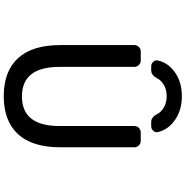

<svg xmlns="http://www.w3.org/2000/svg" viewBox="-3 -1014 1005 1040"><g transform="rotate(90 500.0 -494.5)"><path d="M308.6 -753.9Q322.3 -753.9 332.5 -743.7Q342.8 -733.4 342.8 -718.8V-313.5Q342.8 -110.4 502.9 -110.4Q663.1 -110.4 663.1 -313.5V-718.8Q663.1 -733.4 673.3 -743.7Q683.6 -753.9 697.3 -753.9H744.1Q757.8 -753.9 768.1 -743.7Q778.3 -733.4 778.3 -718.8V-318.4Q778.3 -166 707 -88.9Q635.7 -11.7 501.5 -11.7Q367.2 -11.7 295.9 -88.9Q224.6 -166 224.6 -318.4V-718.8Q224.6 -733.4 234.9 -743.7Q245.1 -753.9 259.8 -753.9ZM696.3 -844.7Q696.3 -841.8 696.3 -838.9Q696.3 -829.1 688.5 -821.3Q678.7 -810.5 664.1 -810.5H640.6Q615.2 -810.5 597.7 -843.8Q589.8 -859.4 574.2 -871.1Q543.9 -894.5 501.5 -894.5Q459 -894.5 428.7 -871.1Q413.1 -859.4 405.3 -843.8Q387.7 -810.5 361.3 -810.5H339.8Q325.2 -810.5 315.4 -821.3Q307.6 -829.1 307.6 -838.9Q307.6 -841.8 307.6 -844.7Q318.4 -895.5 360.4 -929.7Q416 -976.6 501.5 -976.6Q586.9 -976.6 642.6 -929.7Q685.5 -895.5 696.3 -844.7Z"/></g></svg>

Font: Gen Jyuu Gothic L Monospace Medium
Style: Regular
Weight: 500
Designer: [Source Han Sans]
Ryoko NISHIZUKA  (kana & ideographs); Paul D. Hunt (Latin, Greek & Cyrillic); Wenlong ZHANG  (bopomofo
Version: Version 1.002.20150607